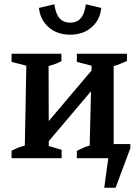

<svg xmlns="http://www.w3.org/2000/svg" viewBox="-20 -739 643 897"><path d="M160 -23 154 -110 457 -468V-374ZM34 0V-35Q48 -42 62.5 -48Q77 -54 96 -59L103 -432L34 -450V-488H267V-453Q253 -446 238.5 -440.5Q224 -435 207 -430L208 -57L268 -39V0ZM467 138 494 -59 549 0H426V-66H589V-47L520 138ZM339 0V-34Q352 -41 368 -48Q384 -55 399 -59L408 -432L339 -450V-488H573V-454Q557 -447 542.5 -441Q528 -435 511 -430V-57L564 -39V0ZM308 -577Q247 -577 207.5 -611.5Q168 -646 162 -702L234 -719Q240 -674 258.5 -653.5Q277 -633 308 -633Q339 -633 357 -653.5Q375 -674 381 -719L453 -702Q448 -647 408.5 -612Q369 -577 308 -577Z"/></svg>

Font: Piazzolla 24pt SemiBold
Style: Regular
Weight: 600
Designer: Juan Pablo del Peral
Foundry: Huerta Tipografica
Version: Version 2.005